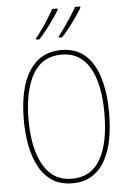

<svg xmlns="http://www.w3.org/2000/svg" viewBox="-63 -998 709 1054"><g transform="rotate(-5 292.0 -471.5)"><path d="M527 -358Q527 -283 515 -216.5Q503 -150 475.5 -99Q448 -48 403 -19Q358 10 293 10Q227 10 182 -20Q137 -50 109.5 -101.5Q82 -153 69.5 -219Q57 -285 57 -358Q57 -535 118.5 -629.5Q180 -724 295 -724Q376 -724 427 -678Q478 -632 502.5 -549.5Q527 -467 527 -358ZM83 -358Q83 -199 136 -107Q189 -15 293 -15Q399 -15 450 -105Q501 -195 501 -358Q501 -522 448.5 -610.5Q396 -699 295 -699Q187 -699 135 -607.5Q83 -516 83 -358ZM420 -946Q410 -928 390.5 -900Q371 -872 348 -842.5Q325 -813 306 -793H288V-800Q305 -821 325 -849.5Q345 -878 363 -906Q381 -934 391 -953H420ZM295 -946Q285 -928 265.5 -900Q246 -872 223 -842.5Q200 -813 181 -793H163V-800Q181 -822 201 -850.5Q221 -879 238 -906.5Q255 -934 266 -953H295Z"/></g></svg>

Font: Noto Sans Georgian Condensed Thin
Style: Regular
Weight: 100
Width: 3
Designer: Monotype Design Team, Akaki Razmadze
Foundry: Google LLC
Version: Version 2.005; ttfautohint (v1.8.4.7-5d5b)